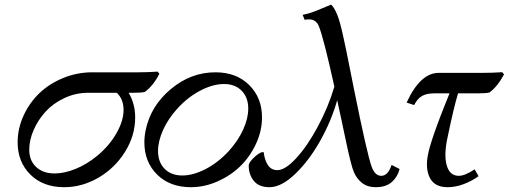

<svg xmlns="http://www.w3.org/2000/svg" viewBox="-20 -801 2183 824"><path d="M553.7 -402.8H532.2Q560.1 -356 560.1 -296.9Q560.1 -219.2 516.8 -149.7Q473.6 -80.1 403.1 -38.8Q332.5 2.4 255.4 2.4Q165 2.4 110.4 -51.8Q55.7 -106 55.7 -189.9Q55.7 -249 80.8 -304.2Q106 -359.4 148.4 -400.4Q190.9 -441.4 250.7 -466.1Q310.5 -490.7 376 -490.7H572.3Q617.2 -490.7 656.2 -493.7L664.1 -484.4Q637.7 -432.6 601.1 -406.2Q585.4 -402.8 553.7 -402.8ZM358.4 -402.8Q304.7 -402.8 256.3 -380.1Q208 -357.4 175.5 -321.8Q143.1 -286.1 124.3 -242.9Q105.5 -199.7 105.5 -158.2Q105.5 -112.3 135 -84.5Q164.6 -56.6 214.8 -56.6Q256.3 -56.6 304.4 -76.2Q352.5 -95.7 396.5 -131.8Q449.2 -175.3 479.7 -229Q510.3 -282.7 510.3 -329.1Q510.3 -375 481.4 -402.8Z M605.5 -244.1Q627.4 -347.2 713.4 -418.9Q799.3 -490.7 904.3 -490.7Q994.6 -490.7 1049.6 -436Q1104.5 -381.3 1104.5 -297.4Q1104.5 -239.3 1078.6 -183.6Q1052.7 -127.9 1011 -87.4Q969.2 -46.9 913.1 -22.2Q856.9 2.4 799.3 2.4Q709 2.4 654.3 -51.8Q599.6 -106 599.6 -189.9Q599.6 -216.3 605.5 -244.1ZM741.2 -335Q701.7 -291.5 679.9 -243.2Q658.2 -194.8 658.2 -152.8Q658.2 -105.5 686.3 -76.7Q714.4 -47.9 762.2 -47.9Q809.6 -47.9 863.3 -75.9Q917 -104 962.4 -153.3Q1002 -197.3 1023.7 -245.1Q1045.4 -293 1045.4 -335Q1045.4 -382.3 1017.3 -411.4Q989.3 -440.4 941.4 -440.4Q894 -440.4 840.1 -412.4Q786.1 -384.3 741.2 -335Z M1170.4 -70.8Q1204.1 -70.8 1251.7 -122.6Q1299.3 -174.3 1344.2 -258.1Q1389.2 -341.8 1415 -429.2Q1369.1 -637.7 1348.1 -689.5Q1335.9 -717.8 1306.6 -717.8Q1293.9 -717.8 1287.6 -715.8L1278.8 -737.3Q1299.3 -741.2 1318.4 -747.8Q1337.4 -754.4 1365.7 -766.6Q1394 -778.8 1400.9 -781.2Q1413.6 -771 1427.7 -736.8Q1433.6 -722.2 1439.7 -700Q1445.8 -677.7 1453.4 -643.1Q1460.9 -608.4 1466.6 -581.3Q1472.2 -554.2 1482.4 -502.4Q1492.7 -450.7 1498.5 -421.9Q1555.2 -140.1 1575.2 -85Q1589.4 -46.4 1616.2 -46.4Q1645 -46.4 1660.6 -93.3L1694.8 -75.7Q1687 -43 1662.1 -20.3Q1637.2 2.4 1591.8 2.4Q1557.1 2.4 1533.9 -15.9Q1510.7 -34.2 1499 -62Q1495.6 -69.8 1491.9 -81.5Q1488.3 -93.3 1483.9 -111.1Q1479.5 -128.9 1475.8 -144.5Q1472.2 -160.2 1466.6 -186.5Q1460.9 -212.9 1457.3 -230.2Q1453.6 -247.6 1446.8 -280Q1439.9 -312.5 1436 -330.1Q1434.6 -335.9 1433.1 -342.8Q1431.6 -349.6 1429.9 -358.2Q1428.2 -366.7 1427.2 -371.1Q1402.3 -282.7 1354.5 -197.3Q1306.6 -111.8 1247.1 -54.7Q1187.5 2.4 1136.7 2.4Q1091.3 2.4 1069.3 -24.7Q1047.4 -51.8 1047.4 -90.8Q1047.4 -102.5 1067.6 -122.6Q1087.9 -142.6 1103.5 -147.9H1111.8Q1115.2 -114.7 1129.6 -92.8Q1144 -70.8 1170.4 -70.8Z M2032.7 -400.4H1945.8Q1927.2 -338.9 1901.4 -214.4Q1884.3 -137.7 1897 -92Q1909.7 -46.4 1949.2 -46.4Q1975.1 -46.4 2017.1 -74.2L2033.7 -44.9Q2005.9 -24.4 1970.5 -11Q1935.1 2.4 1900.9 2.4Q1845.2 2.4 1824.7 -38.1Q1804.2 -78.6 1817.4 -140.6Q1819.8 -153.3 1824.5 -169.2Q1829.1 -185.1 1833.3 -198.7Q1837.4 -212.4 1845 -233.4Q1852.5 -254.4 1856.9 -266.6Q1861.3 -278.8 1870.6 -303Q1879.9 -327.1 1883.5 -336.2Q1887.2 -345.2 1897.2 -370.4Q1907.2 -395.5 1909.2 -400.4H1844.2Q1811.5 -400.4 1791.7 -389.4Q1772 -378.4 1757.3 -350.1L1725.1 -360.8Q1783.7 -488.3 1862.8 -488.3H2051.3Q2095.7 -488.3 2135.3 -491.2L2143.1 -481.9Q2115.2 -429.2 2080.1 -403.8Q2064.5 -400.4 2032.7 -400.4Z"/></svg>

Font: Flanker
Style: Italic
Weight: 400
Italic angle: -12°
Designer: Flanker
Version: Version 2.027